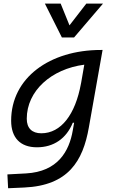

<svg xmlns="http://www.w3.org/2000/svg" viewBox="-20 -796 626 1051"><path d="M24.4 234.4 112.3 230.5C354.5 219.7 434.1 85 466.3 -98.1L541.5 -522.5H532.2C252.4 -522.5 41 -370.1 41 -135.3C41 -42 91.3 10.3 182.1 10.3C274.4 10.3 343.3 -38.1 378.4 -124H385.7L378.4 -82.5C358.9 31.7 296.9 143.6 122.1 153.3L20.5 158.7ZM441.4 -441.9 424.3 -343.8 422.9 -336.9C392.1 -169.4 314.5 -66.4 206.1 -66.4C154.8 -66.4 126.5 -94.7 126.5 -146C126.5 -298.8 261.2 -418.5 441.4 -441.9ZM318.8 -590.8H385.3L543.9 -776.4H452.6L360.4 -657.2L312 -776.4H225.6Z"/></svg>

Font: Cascadia Code SemiLight
Style: Italic
Weight: 350
Italic angle: -10°
Monospace: yes
Designer: Aaron Bell
Foundry: Saja Typeworks
Version: Version 2404.023